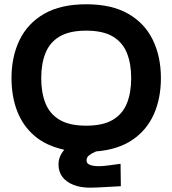

<svg xmlns="http://www.w3.org/2000/svg" viewBox="-20 -691 795 885"><path d="M377.7 -111.7Q454.7 -111.7 500 -138.7Q545.3 -165.7 565 -214.8Q584.7 -264 584.7 -331Q584.7 -397.3 565 -446.5Q545.3 -495.7 500 -522.7Q454.7 -549.7 377.7 -549.7Q300 -549.7 254.7 -522.7Q209.3 -495.7 189.7 -446.5Q170 -397.3 170 -331Q170 -264 189.7 -214.8Q209.3 -165.7 254.7 -138.7Q300 -111.7 377.7 -111.7ZM535.7 64 537 167.3Q492.3 169.7 455.5 171.8Q418.7 174 393.3 174Q351.7 174 319.2 161.3Q286.7 148.7 268.2 125.2Q249.7 101.7 249.7 67Q249.7 47.3 256.7 30.7Q263.7 14 276.3 -0.7Q193.3 -18.7 139.5 -64.5Q85.7 -110.3 59.3 -178.5Q33 -246.7 33 -331Q33 -430 70.3 -506.8Q107.7 -583.7 183.8 -627.5Q260 -671.3 377.7 -671.3Q494.7 -671.3 571 -627.5Q647.3 -583.7 684.5 -506.8Q721.7 -430 721.7 -331Q721.7 -238 689.3 -164.8Q657 -91.7 590.7 -46.5Q524.3 -1.3 422.7 7Q402.3 15.7 390.7 25Q379 34.3 379 48.3Q379 60 388.2 65.7Q397.3 71.3 410.5 73.2Q423.7 75 435.3 75Q455.3 75 482.2 71.2Q509 67.3 535.7 64Z"/></svg>

Font: Nata Sans
Style: Regular
Weight: 400
Designer: Daniel Uzquiano Cruz
Version: Version 1.001